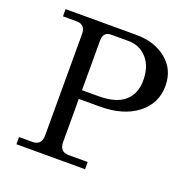

<svg xmlns="http://www.w3.org/2000/svg" viewBox="-130 -855 957 978"><g transform="rotate(20 348.5 -366.0)"><path d="M433.6 0H61.5V-39.1H134.8Q183.6 -39.1 183.6 -92.8V-641.6Q183.6 -693.4 134.8 -693.4H61.5V-732.4H445.3Q543.9 -732.4 608.6 -679.7Q673.3 -627 673.3 -538.6Q673.3 -442.9 597.4 -384.3Q521.5 -325.7 395 -325.7H281.2V-92.8Q281.2 -39.1 330.1 -39.1H433.6ZM371.6 -373Q465.3 -373 511.5 -413.3Q557.6 -453.6 557.6 -525.9Q557.6 -602.1 518.1 -645.8Q478.5 -689.5 418.5 -689.5H323.2Q281.2 -689.5 281.2 -640.6V-373Z"/></g></svg>

Font: Munson
Style: Regular
Weight: 400
Designer: Paul James MIller
Foundry: High-Logic / Made with FontCreator
Version: Version 2.10;May 5, 2019;FontCreator 11.5.0.2430 64-bit